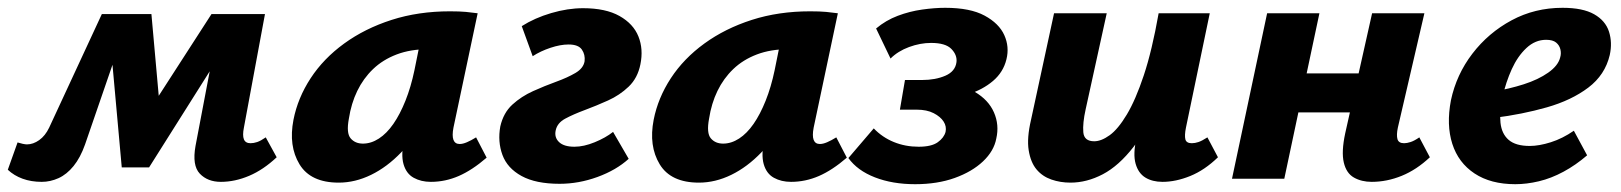

<svg xmlns="http://www.w3.org/2000/svg" viewBox="-43 -458 4154 492"><path d="M523 8Q489 8 469 -13Q449 -34 458 -84L512 -368L568 -392L339 -29H269L239 -361L268 -422H345L369 -154H326L499 -422H636L582 -131Q578 -111 582 -101Q586 -91 599 -91Q607 -91 616 -94Q625 -97 638 -106L666 -55Q632 -23 595.5 -7.5Q559 8 523 8ZM64 8Q37 8 15 0Q-7 -8 -23 -23L2 -93Q8 -91 15 -89.5Q22 -88 26 -88Q42 -88 57.5 -99Q73 -110 83 -131L218 -422H290L175 -88Q163 -54 145.5 -32.5Q128 -11 107 -1.5Q86 8 64 8Z M825 10Q753 10 724.5 -37Q696 -84 709 -151Q720 -207 753 -257.5Q786 -308 839 -346.5Q892 -385 960.5 -407Q1029 -429 1110 -429Q1135 -429 1151 -427.5Q1167 -426 1181 -424L1119 -131Q1111 -89 1135 -89Q1143 -89 1153.5 -93.5Q1164 -98 1177 -106L1204 -54Q1167 -22 1132.5 -7Q1098 8 1061 8Q1036 8 1017 -2.5Q998 -13 991 -37.5Q984 -62 993 -103L1023 -246L1092 -277Q1077 -211 1049 -158Q1021 -105 985 -67.5Q949 -30 908 -10Q867 10 825 10ZM887 -90Q908 -90 928 -103Q948 -116 965 -140.5Q982 -165 996 -200Q1010 -235 1019 -278L1039 -377L1095 -327Q1085 -331 1075 -331.5Q1065 -332 1055 -332Q1009 -332 973.5 -318.5Q938 -305 913 -281Q888 -257 872.5 -225Q857 -193 851 -154Q844 -117 855.5 -103.5Q867 -90 887 -90Z M1391 13Q1330 13 1293.5 -7Q1257 -27 1244.5 -61Q1232 -95 1239 -134Q1247 -169 1270 -190Q1293 -211 1323 -224.5Q1353 -238 1382 -248.5Q1411 -259 1431.5 -271Q1452 -283 1455 -301Q1457 -318 1448 -331Q1439 -344 1414 -344Q1393 -344 1367.5 -335.5Q1342 -327 1322 -314L1294 -391Q1327 -412 1369.5 -424.5Q1412 -437 1451 -437Q1509 -437 1544.5 -417Q1580 -397 1593 -364.5Q1606 -332 1598 -293Q1591 -258 1568 -236Q1545 -214 1515 -200.5Q1485 -187 1455.5 -176Q1426 -165 1405.5 -154Q1385 -143 1381 -124Q1377 -106 1389.5 -94Q1402 -82 1429 -82Q1453 -82 1481 -93.5Q1509 -105 1528 -120L1568 -51Q1536 -22 1488 -4.5Q1440 13 1391 13Z M1748 10Q1676 10 1647.5 -37Q1619 -84 1632 -151Q1643 -207 1676 -257.5Q1709 -308 1762 -346.5Q1815 -385 1883.5 -407Q1952 -429 2033 -429Q2058 -429 2074 -427.5Q2090 -426 2104 -424L2042 -131Q2034 -89 2058 -89Q2066 -89 2076.5 -93.5Q2087 -98 2100 -106L2127 -54Q2090 -22 2055.5 -7Q2021 8 1984 8Q1959 8 1940 -2.5Q1921 -13 1914 -37.5Q1907 -62 1916 -103L1946 -246L2015 -277Q2000 -211 1972 -158Q1944 -105 1908 -67.5Q1872 -30 1831 -10Q1790 10 1748 10ZM1810 -90Q1831 -90 1851 -103Q1871 -116 1888 -140.5Q1905 -165 1919 -200Q1933 -235 1942 -278L1962 -377L2018 -327Q2008 -331 1998 -331.5Q1988 -332 1978 -332Q1932 -332 1896.5 -318.5Q1861 -305 1836 -281Q1811 -257 1795.5 -225Q1780 -193 1774 -154Q1767 -117 1778.5 -103.5Q1790 -90 1810 -90Z M2302 14Q2244 14 2199 -3.5Q2154 -21 2131 -53L2196 -129Q2218 -106 2247.5 -94Q2277 -82 2311 -82Q2344 -82 2360 -93.5Q2376 -105 2380 -120Q2383 -134 2375 -146.5Q2367 -159 2349.5 -168Q2332 -177 2306 -177H2263L2276 -253H2320Q2354 -253 2379.5 -264Q2405 -275 2408 -299Q2410 -317 2395 -332.5Q2380 -348 2343 -348Q2315 -348 2286.5 -337.5Q2258 -327 2239 -308L2202 -385Q2227 -406 2257.5 -417.5Q2288 -429 2320 -433.5Q2352 -438 2379 -438Q2443 -438 2480 -418Q2517 -398 2530.5 -368Q2544 -338 2536 -306Q2528 -273 2501.5 -250.5Q2475 -228 2437 -216Q2399 -204 2356 -204L2362 -243Q2420 -243 2455 -222.5Q2490 -202 2504 -170Q2518 -138 2510 -103Q2504 -71 2476 -44.5Q2448 -18 2403.5 -2Q2359 14 2302 14Z M2700 10Q2674 10 2651 2Q2628 -6 2613 -24Q2598 -42 2593 -73Q2588 -104 2599 -151L2658 -424H2793L2739 -178Q2731 -142 2733 -119Q2735 -96 2761 -96Q2779 -96 2800.5 -111.5Q2822 -127 2844.5 -164.5Q2867 -202 2888 -265Q2909 -328 2926 -424H2989Q2965 -299 2932.5 -215Q2900 -131 2862 -82Q2824 -33 2783 -11.5Q2742 10 2700 10ZM2936 8Q2910 8 2892 -3Q2874 -14 2867 -38.5Q2860 -63 2869 -103L2935 -424H3057L2996 -131Q2992 -111 2994.5 -101Q2997 -91 3011 -91Q3019 -91 3028 -94Q3037 -97 3051 -106L3078 -55Q3044 -22 3007 -7Q2970 8 2936 8Z M3472 8Q3446 8 3426.5 -3Q3407 -14 3400.5 -41.5Q3394 -69 3404 -116L3473 -424H3607L3539 -131Q3535 -112 3538 -101.5Q3541 -91 3555 -91Q3562 -91 3571.5 -94Q3581 -97 3594 -106L3621 -55Q3587 -23 3549 -7.5Q3511 8 3472 8ZM3114 0 3204 -424H3338L3248 0ZM3215 -170 3236 -270H3503L3481 -170Z M3840 14Q3777 14 3735.5 -13.5Q3694 -41 3678.5 -89.5Q3663 -138 3675 -201Q3689 -267 3730 -320.5Q3771 -374 3830.5 -406Q3890 -438 3961 -438Q4013 -438 4042 -421.5Q4071 -405 4080 -377Q4089 -349 4082 -317Q4070 -266 4027 -233.5Q3984 -201 3921 -183Q3858 -165 3786 -156L3781 -223Q3824 -230 3861.5 -242Q3899 -254 3924.5 -272Q3950 -290 3955 -311Q3958 -321 3955.5 -331.5Q3953 -342 3944.5 -349Q3936 -356 3919 -356Q3891 -356 3868.5 -335Q3846 -314 3831 -281Q3816 -248 3807 -209Q3799 -172 3802 -143.5Q3805 -115 3823 -99.5Q3841 -84 3877 -84Q3901 -84 3931 -93.5Q3961 -103 3990 -123L4024 -60Q3995 -35 3963.5 -18Q3932 -1 3900.5 6.5Q3869 14 3840 14Z"/></svg>

Font: Ysabeau ExtraBold
Style: Italic
Weight: 800
Italic angle: -12°
Designer: Christian Thalmann (Catharsis Fonts)
Version: Version 2.002